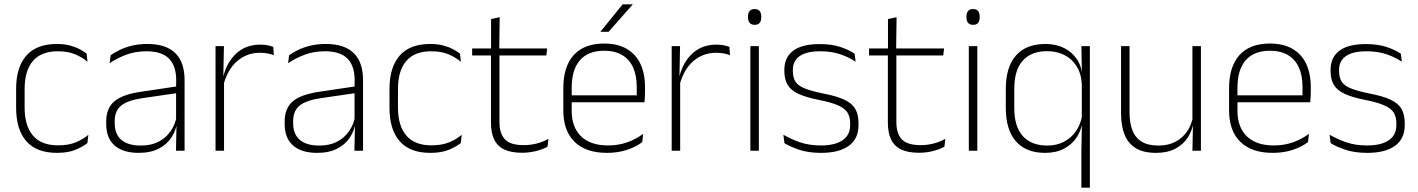

<svg xmlns="http://www.w3.org/2000/svg" viewBox="-20 -701 6594 893"><path d="M245 10Q150 10 102.5 -44.2Q55 -98.5 55 -199.5V-287.5Q55 -388.5 102.5 -442.5Q150 -496.5 245 -496.5Q278.5 -496.5 304.8 -489.5Q331 -482.5 350.5 -472.2Q370 -462 383 -451.5L387 -413.5Q363.5 -434 330 -448.2Q296.5 -462.5 248.5 -462.5Q172 -462.5 133.2 -417.5Q94.5 -372.5 94.5 -287V-200.5Q94.5 -116 133.2 -70.5Q172 -25 250 -25Q299.5 -25 333.5 -39.5Q367.5 -54 391 -74L386.5 -35.5Q366 -19 331.5 -4.5Q297 10 245 10Z M798.5 0 801 -125 799 -131.5V-290L799.5 -328Q799.5 -394.5 766 -428.5Q732.5 -462.5 661.5 -462.5Q607.5 -462.5 564.2 -445.5Q521 -428.5 490 -407L494.5 -444Q511 -456 535.8 -468.2Q560.5 -480.5 593 -488.5Q625.5 -496.5 666 -496.5Q711 -496.5 743.8 -485Q776.5 -473.5 797.5 -451.8Q818.5 -430 828.5 -399Q838.5 -368 838.5 -328.5V0ZM625 10Q552.5 10 513.2 -24.2Q474 -58.5 474 -124V-136.5Q474 -197.5 512 -229.8Q550 -262 637 -274.5L808.5 -300L810.5 -269L642.5 -244.5Q574 -234.5 543.8 -210Q513.5 -185.5 513.5 -138.5V-128Q513.5 -77 544.5 -50.5Q575.5 -24 635 -24Q683.5 -24 718.2 -42.2Q753 -60.5 774.2 -91.8Q795.5 -123 802 -162L812.5 -131H803.5Q798.5 -94 777.5 -61.8Q756.5 -29.5 718.5 -9.8Q680.5 10 625 10Z M1019 -305 1006 -334 1016.5 -337.5Q1033 -409.5 1078 -451.5Q1123 -493.5 1191 -493.5Q1210.5 -493.5 1225.5 -490.2Q1240.5 -487 1251 -483L1253.5 -444Q1241 -449.5 1224.5 -452.5Q1208 -455.5 1188.5 -455.5Q1129 -455.5 1084 -417.5Q1039 -379.5 1019 -305ZM982.5 0V-486.5H1021.5L1018.5 -338L1022 -334.5V0Z M1628.5 0 1631 -125 1629 -131.5V-290L1629.5 -328Q1629.5 -394.5 1596 -428.5Q1562.5 -462.5 1491.5 -462.5Q1437.5 -462.5 1394.2 -445.5Q1351 -428.5 1320 -407L1324.5 -444Q1341 -456 1365.8 -468.2Q1390.5 -480.5 1423 -488.5Q1455.5 -496.5 1496 -496.5Q1541 -496.5 1573.8 -485Q1606.5 -473.5 1627.5 -451.8Q1648.5 -430 1658.5 -399Q1668.5 -368 1668.5 -328.5V0ZM1455 10Q1382.5 10 1343.2 -24.2Q1304 -58.5 1304 -124V-136.5Q1304 -197.5 1342 -229.8Q1380 -262 1467 -274.5L1638.5 -300L1640.5 -269L1472.5 -244.5Q1404 -234.5 1373.8 -210Q1343.5 -185.5 1343.5 -138.5V-128Q1343.5 -77 1374.5 -50.5Q1405.5 -24 1465 -24Q1513.5 -24 1548.2 -42.2Q1583 -60.5 1604.2 -91.8Q1625.5 -123 1632 -162L1642.5 -131H1633.5Q1628.5 -94 1607.5 -61.8Q1586.5 -29.5 1548.5 -9.8Q1510.5 10 1455 10Z M1981.5 10Q1886.5 10 1839 -44.2Q1791.5 -98.5 1791.5 -199.5V-287.5Q1791.5 -388.5 1839 -442.5Q1886.5 -496.5 1981.5 -496.5Q2015 -496.5 2041.2 -489.5Q2067.5 -482.5 2087 -472.2Q2106.5 -462 2119.5 -451.5L2123.5 -413.5Q2100 -434 2066.5 -448.2Q2033 -462.5 1985 -462.5Q1908.5 -462.5 1869.8 -417.5Q1831 -372.5 1831 -287V-200.5Q1831 -116 1869.8 -70.5Q1908.5 -25 1986.5 -25Q2036 -25 2070 -39.5Q2104 -54 2127.5 -74L2123 -35.5Q2102.5 -19 2068 -4.5Q2033.5 10 1981.5 10Z M2408.5 9.5Q2357 9.5 2325.2 -5.8Q2293.5 -21 2278.5 -52.2Q2263.5 -83.5 2263.5 -130.5V-459H2303V-134.5Q2303 -79 2328.8 -52.5Q2354.5 -26 2415.5 -26Q2446 -26 2475.2 -33.2Q2504.5 -40.5 2531 -55.5L2526.5 -18.5Q2503.5 -6 2472.2 1.8Q2441 9.5 2408.5 9.5ZM2176 -443V-475.5H2525L2521 -443ZM2264 -469.5V-612.5L2304 -621L2302 -469.5Z M2803 10Q2705 10 2652.5 -41.2Q2600 -92.5 2600 -187V-290.5Q2600 -391.5 2648.5 -445Q2697 -498.5 2790 -498.5Q2852 -498.5 2894.2 -474.2Q2936.5 -450 2958.2 -404.8Q2980 -359.5 2980 -295.5V-278Q2980 -265.5 2979.5 -252.8Q2979 -240 2977.5 -225.5H2941Q2941.5 -245.5 2941.5 -263.2Q2941.5 -281 2941.5 -296Q2941.5 -350.5 2924.2 -388Q2907 -425.5 2873.2 -445.2Q2839.5 -465 2790 -465Q2716 -465 2677.5 -421Q2639 -377 2639 -293V-245V-239V-184.5Q2639 -147 2650 -117.5Q2661 -88 2682.2 -67.2Q2703.5 -46.5 2735 -35.5Q2766.5 -24.5 2808 -24.5Q2855 -24.5 2895.5 -38.5Q2936 -52.5 2971.5 -78.5L2967 -40Q2936.5 -17 2894.8 -3.5Q2853 10 2803 10ZM2620 -225.5V-257.5H2967.5V-225.5ZM2876 -681H2922.5V-680L2810.5 -553H2773V-554Z M3140.5 -305 3127.5 -334 3138 -337.5Q3154.5 -409.5 3199.5 -451.5Q3244.5 -493.5 3312.5 -493.5Q3332 -493.5 3347 -490.2Q3362 -487 3372.5 -483L3375 -444Q3362.5 -449.5 3346 -452.5Q3329.5 -455.5 3310 -455.5Q3250.5 -455.5 3205.5 -417.5Q3160.5 -379.5 3140.5 -305ZM3104 0V-486.5H3143L3140 -338L3143.5 -334.5V0Z M3470 0V-486.5H3509.5V0ZM3490 -585.5Q3474.5 -585.5 3466.8 -594.5Q3459 -603.5 3459 -620.5V-624.5Q3459 -641 3466.8 -650Q3474.5 -659 3490 -659Q3505 -659 3512.8 -650Q3520.5 -641 3520.5 -624.5V-620.5Q3520.5 -603 3512.8 -594.2Q3505 -585.5 3490 -585.5Z M3799 10Q3740.5 10 3698 -4.2Q3655.5 -18.5 3628.5 -35L3623.5 -74.5Q3659.5 -53.5 3701.5 -39Q3743.5 -24.5 3798.5 -24.5Q3863 -24.5 3898.5 -48.5Q3934 -72.5 3934 -119V-127Q3934 -157 3922 -176.8Q3910 -196.5 3879 -210.5Q3848 -224.5 3790.5 -236Q3729 -248 3693.5 -264.5Q3658 -281 3643 -306.8Q3628 -332.5 3628 -371.5V-376Q3628 -434 3669 -465Q3710 -496 3792.5 -496Q3849 -496 3889.5 -482.2Q3930 -468.5 3955 -451L3959.5 -414Q3928 -435 3887.8 -448.8Q3847.5 -462.5 3794.5 -462.5Q3750.5 -462.5 3722.5 -452Q3694.5 -441.5 3681 -422.2Q3667.5 -403 3667.5 -376V-371.5Q3667.5 -340.5 3679.8 -321.2Q3692 -302 3722.8 -289.8Q3753.5 -277.5 3807 -266.5Q3870.5 -254.5 3906.8 -237.5Q3943 -220.5 3958 -194.2Q3973 -168 3973 -128.5V-118.5Q3973 -55.5 3927.8 -22.8Q3882.5 10 3799 10Z M4254.5 9.5Q4203 9.5 4171.2 -5.8Q4139.5 -21 4124.5 -52.2Q4109.5 -83.5 4109.5 -130.5V-459H4149V-134.5Q4149 -79 4174.8 -52.5Q4200.5 -26 4261.5 -26Q4292 -26 4321.2 -33.2Q4350.5 -40.5 4377 -55.5L4372.5 -18.5Q4349.5 -6 4318.2 1.8Q4287 9.5 4254.5 9.5ZM4022 -443V-475.5H4371L4367 -443ZM4110 -469.5V-612.5L4150 -621L4148 -469.5Z M4486 0V-486.5H4525.5V0ZM4506 -585.5Q4490.5 -585.5 4482.8 -594.5Q4475 -603.5 4475 -620.5V-624.5Q4475 -641 4482.8 -650Q4490.5 -659 4506 -659Q4521 -659 4528.8 -650Q4536.5 -641 4536.5 -624.5V-620.5Q4536.5 -603 4528.8 -594.2Q4521 -585.5 4506 -585.5Z M4840.5 10Q4752 10 4705 -43.8Q4658 -97.5 4658 -199V-287.5Q4658 -389 4705.2 -442.8Q4752.5 -496.5 4842.5 -496.5Q4891 -496.5 4928.8 -477.8Q4966.5 -459 4989 -425.2Q5011.5 -391.5 5014 -345.5H5027L5011.5 -309.5Q5008.5 -360.5 4986.2 -394.8Q4964 -429 4928.8 -446Q4893.5 -463 4850 -463Q4776.5 -463 4737 -419Q4697.5 -375 4697.5 -289.5V-197.5Q4697.5 -112.5 4737 -68.2Q4776.5 -24 4851.5 -24Q4895 -24 4928.8 -41.8Q4962.5 -59.5 4984.5 -91.2Q5006.5 -123 5013 -164.5L5025.5 -132.5H5014Q5008.5 -93 4986.8 -60.8Q4965 -28.5 4928.2 -9.2Q4891.5 10 4840.5 10ZM5009.5 172V4.5L5012 -130.5L5011.5 -139V-346L5012 -361L5009.5 -486.5H5049V172Z M5233.5 -486.5V-178.5Q5233.5 -130.5 5246.5 -96Q5259.5 -61.5 5289 -42.8Q5318.5 -24 5368 -24Q5414 -24 5447.8 -42Q5481.5 -60 5502.2 -91.2Q5523 -122.5 5529.5 -162.5L5540.5 -130.5H5530.5Q5525 -93 5504 -60.8Q5483 -28.5 5446.2 -9.2Q5409.5 10 5357 10Q5298 10 5262 -12.2Q5226 -34.5 5210 -75.8Q5194 -117 5194 -175V-486.5ZM5565.5 -486.5V0H5526L5528.5 -123.5L5526 -125.5V-486.5Z M5899.5 10Q5801.5 10 5749 -41.2Q5696.5 -92.5 5696.5 -187V-290.5Q5696.5 -391.5 5745 -445Q5793.5 -498.5 5886.5 -498.5Q5948.5 -498.5 5990.8 -474.2Q6033 -450 6054.8 -404.8Q6076.5 -359.5 6076.5 -295.5V-278Q6076.5 -265.5 6076 -252.8Q6075.5 -240 6074 -225.5H6037.5Q6038 -245.5 6038 -263.2Q6038 -281 6038 -296Q6038 -350.5 6020.8 -388Q6003.5 -425.5 5969.8 -445.2Q5936 -465 5886.5 -465Q5812.5 -465 5774 -421Q5735.5 -377 5735.5 -293V-245V-239V-184.5Q5735.5 -147 5746.5 -117.5Q5757.5 -88 5778.8 -67.2Q5800 -46.5 5831.5 -35.5Q5863 -24.5 5904.5 -24.5Q5951.5 -24.5 5992 -38.5Q6032.5 -52.5 6068 -78.5L6063.5 -40Q6033 -17 5991.2 -3.5Q5949.5 10 5899.5 10ZM5716.5 -225.5V-257.5H6064V-225.5Z M6339.5 10Q6281 10 6238.5 -4.2Q6196 -18.5 6169 -35L6164 -74.5Q6200 -53.5 6242 -39Q6284 -24.5 6339 -24.5Q6403.5 -24.5 6439 -48.5Q6474.5 -72.5 6474.5 -119V-127Q6474.5 -157 6462.5 -176.8Q6450.5 -196.5 6419.5 -210.5Q6388.5 -224.5 6331 -236Q6269.5 -248 6234 -264.5Q6198.5 -281 6183.5 -306.8Q6168.5 -332.5 6168.5 -371.5V-376Q6168.5 -434 6209.5 -465Q6250.5 -496 6333 -496Q6389.5 -496 6430 -482.2Q6470.5 -468.5 6495.5 -451L6500 -414Q6468.5 -435 6428.2 -448.8Q6388 -462.5 6335 -462.5Q6291 -462.5 6263 -452Q6235 -441.5 6221.5 -422.2Q6208 -403 6208 -376V-371.5Q6208 -340.5 6220.2 -321.2Q6232.5 -302 6263.2 -289.8Q6294 -277.5 6347.5 -266.5Q6411 -254.5 6447.2 -237.5Q6483.5 -220.5 6498.5 -194.2Q6513.5 -168 6513.5 -128.5V-118.5Q6513.5 -55.5 6468.2 -22.8Q6423 10 6339.5 10Z"/></svg>

Font: Anek Tamil Medium ExtraLight
Style: Regular
Weight: 250
Version: Version 1.003